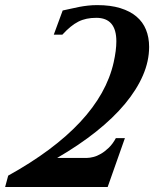

<svg xmlns="http://www.w3.org/2000/svg" viewBox="-40 -747 645 767"><path d="M344.7 -675.8Q323.7 -675.8 306.2 -672.1Q288.6 -668.5 272.7 -660.4Q256.8 -652.3 241.2 -639.4Q225.6 -626.5 209 -608.4H174.8L210.4 -705.1Q227.5 -708.5 243.9 -712.4Q260.3 -716.3 277.1 -719.5Q293.9 -722.7 311.5 -724.6Q329.1 -726.6 348.6 -726.6Q401.4 -726.6 440.4 -714.6Q479.5 -702.6 505.1 -680.9Q530.8 -659.2 543.2 -628.4Q555.7 -597.7 555.7 -559.6Q555.7 -502.9 531 -445.8Q506.3 -388.7 459.5 -332.3Q412.6 -275.9 344.2 -221.4Q275.9 -167 188.5 -116.2H308.1Q318.4 -116.2 333 -119.9Q347.7 -123.5 363.5 -132.8Q379.4 -142.1 395 -157.2Q410.6 -172.4 422.9 -195.3H459L390.1 0H-19.5L-7.3 -45.4Q174.3 -146 280.3 -259.5Q386.2 -373 414.1 -498Q424.8 -545.9 424.8 -582Q424.8 -675.8 344.7 -675.8Z"/></svg>

Font: Arian AMU Serif
Style: Bold Italic
Weight: 700
Italic angle: -15°
Designer: Ruben Hakobyan (Tarumian)
Foundry: Ruben Hakobyan (Tarumian)
Version: Version 1.002